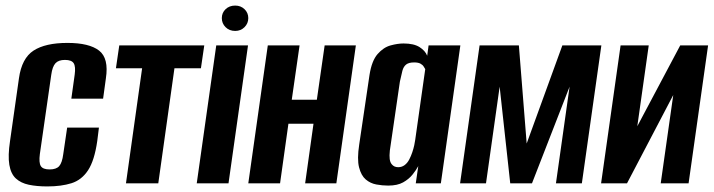

<svg xmlns="http://www.w3.org/2000/svg" viewBox="-20 -658 2564 689"><path d="M150 11Q112 11 83.5 5Q55 -1 37 -17.5Q19 -34 13.5 -66.5Q8 -99 16 -152L48 -377Q58 -449 100.5 -476.5Q143 -504 222 -504Q300 -504 335.5 -476.5Q371 -449 360 -377L350 -304H236L248 -390Q252 -419 244.5 -431Q237 -443 213 -443Q190 -443 179 -431Q168 -419 164 -390L123 -105Q119 -74 126.5 -62Q134 -50 158 -50Q182 -50 192.5 -62Q203 -74 207 -105L221 -200H335L329 -152Q319 -82 296 -47Q273 -12 236.5 -0.5Q200 11 150 11Z M432 0 490 -413H396L408 -495H713L701 -413H606L548 0Z M686 0 756 -495H870L800 0ZM824 -547Q803 -547 789.5 -560.5Q776 -574 776 -593Q776 -612 789.5 -625Q803 -638 824 -638Q844 -638 857.5 -625Q871 -612 871 -593Q871 -574 857.5 -560.5Q844 -547 824 -547Z M871 0 941 -495H1055L1027 -300H1117L1145 -495H1257L1187 0H1075L1105 -214H1015L985 0Z M1373 8Q1352 8 1330.5 4Q1309 0 1292.5 -14Q1276 -28 1268.5 -57.5Q1261 -87 1269 -139L1306 -389Q1314 -440 1335 -464Q1356 -488 1381.5 -495Q1407 -502 1428 -502Q1465 -502 1485.5 -489Q1506 -476 1513 -458L1518 -495H1632L1562 0H1472L1481 -62Q1473 -47 1460 -31Q1447 -15 1426.5 -3.5Q1406 8 1373 8ZM1409 -58Q1422 -58 1432 -65.5Q1442 -73 1448.5 -85.5Q1455 -98 1459.5 -111.5Q1464 -125 1466.5 -136.5Q1469 -148 1470 -156L1506 -410Q1504 -413 1500.5 -419Q1497 -425 1489 -429.5Q1481 -434 1466 -434Q1447 -434 1437.5 -426.5Q1428 -419 1424 -404Q1420 -389 1415 -365L1379 -118Q1377 -99 1378.5 -87.5Q1380 -76 1385 -69.5Q1390 -63 1396 -60.5Q1402 -58 1409 -58Z M1631 0 1701 -495H1842L1870 -143L1998 -495H2138L2068 0H1975L2024 -347L1889 0H1811L1773 -347L1724 0Z M2137 0 2207 -495H2308L2267 -205L2421 -495H2521L2451 0H2351L2396 -317Q2354 -237 2313 -158.5Q2272 -80 2230 0Z"/></svg>

Font: Alumni Sans
Style: Bold Italic
Weight: 700
Italic angle: -8°
Designer: Robert E. Leuschke
Foundry: Robert E. Leuschke
Version: Version 1.016